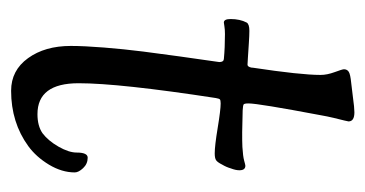

<svg xmlns="http://www.w3.org/2000/svg" viewBox="-178 -478 664 349"><g transform="rotate(90 154.5 -304.0)"><path d="M131.8 -114.3Q131.8 -39.6 188 -39.6Q209.5 -39.6 222.7 -48.8Q236.3 -59.1 247.1 -77.9Q257.8 -96.7 257.8 -110.8Q257.8 -130.9 267.1 -130.9Q278.3 -130.9 286.1 -122.6Q293.9 -114.3 293.9 -107.4Q293.9 -84 279.8 -60.5Q265.6 -37.1 246.1 -22.9Q203.1 8.3 145.5 8.3Q108.4 8.3 86.2 -22.5Q64 -53.2 64 -100.1Q64 -124.5 66.9 -160.6Q69.8 -196.8 74.2 -231.7Q78.6 -266.6 83 -297.6Q87.4 -328.6 90.3 -348.9Q93.3 -369.1 93.3 -370.1Q93.3 -377.9 87.9 -378.4Q66.9 -380.4 42.5 -380.4Q34.2 -380.4 28.3 -379.4Q22.5 -378.4 21.5 -378.4Q15.1 -378.4 15.1 -390.6Q15.1 -407.7 21.5 -419.9Q24.4 -424.8 36.6 -424.8Q44.9 -424.8 59.6 -423.8Q74.2 -422.9 85.7 -422.1Q97.2 -421.4 98.1 -421.4Q102.1 -421.4 103.5 -429.2Q103.5 -430.2 103.5 -430.7Q116.7 -518.1 116.7 -554.2Q116.7 -565.9 111.6 -579.8Q106.4 -593.8 106.4 -596.7Q106.4 -602.5 111.1 -605.5Q115.7 -608.4 131.3 -609.9Q137.7 -610.4 157 -613Q176.3 -615.7 184.6 -615.7Q201.2 -615.7 201.2 -605Q201.2 -604 199.5 -597.2Q197.8 -590.3 194.8 -578.1Q191.9 -565.9 189.9 -554.2Q168.5 -440.9 168.5 -423.3Q168.5 -415.5 170.4 -414.3Q172.4 -413.1 181.2 -412.6Q226.6 -411.1 247.6 -412.1Q264.6 -413.1 272.5 -415.3Q280.3 -417.5 281.7 -417.5Q290 -417.5 290 -406.7Q290 -399.9 286.6 -391.1Q284.2 -382.8 279.8 -375.5Q275.4 -366.7 271.7 -364.3Q268.1 -361.8 259.3 -361.8Q245.6 -361.8 212.9 -367.2Q180.2 -372.6 168.5 -372.6Q162.6 -372.6 161.1 -371.1Q159.7 -369.6 158.7 -363.8Q131.8 -188.5 131.8 -114.3Z"/></g></svg>

Font: Cooper*
Style: Italic
Weight: 400
Italic angle: -7°
Designer: Owen Earl
Foundry: indestructible type*
Version: Version 0.001